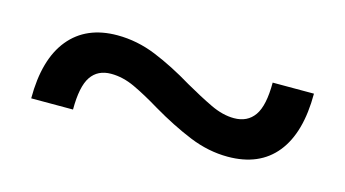

<svg xmlns="http://www.w3.org/2000/svg" viewBox="-36 -463 622 346"><g transform="rotate(15 275.0 -290.0)"><path d="M399 -210Q363 -210 327.5 -224.5Q292 -239 253 -262Q225 -279 202.5 -289.5Q180 -300 158 -300Q133 -300 120.5 -281.5Q108 -263 108 -220H30Q30 -293 61.5 -331.5Q93 -370 151 -370Q188 -370 223.5 -355.5Q259 -341 297 -318Q325 -302 348 -291Q371 -280 392 -280Q417 -280 430 -298.5Q443 -317 443 -360H520Q520 -287 489 -248.5Q458 -210 399 -210Z"/></g></svg>

Font: M PLUS Code Latin SemiExpanded
Style: Regular
Weight: 400
Width: 6
Designer: Coji Morishita
Foundry: UNDERFOREST DESIGN
Version: Version 1.002; ttfautohint (v1.8.3)